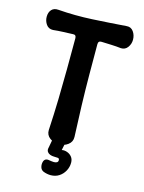

<svg xmlns="http://www.w3.org/2000/svg" viewBox="-127 -755 755 1010"><g transform="rotate(15 250.0 -249.5)"><path d="M320 -46Q321 -19 299.5 -3Q278 13 251 13Q222 13 200.5 -3Q179 -19 180 -46Q185 -134 187 -216.5Q189 -299 189.5 -381Q190 -463 190 -548Q190 -567 174 -566Q147 -565 119.5 -564Q92 -563 65 -560Q41 -559 28 -577.5Q15 -596 15 -619Q15 -643 28 -657.5Q41 -672 65 -670Q157 -663 249.5 -668Q342 -673 435 -680Q458 -682 471.5 -663Q485 -644 485 -619Q485 -596 471.5 -577.5Q458 -559 435 -560Q409 -563 382 -564Q355 -565 328 -566Q310 -567 310 -548Q310 -464 310.5 -381Q311 -298 313.5 -215Q316 -132 320 -46ZM250 181Q241 181 230.5 179Q220 177 210 173Q197 167 193 153.5Q189 140 192 127V126Q198 102 223 107Q230 108 236.5 109Q243 110 249 110Q272 110 272 94Q272 84 263.5 83Q255 82 242 82Q232 82 222 78.5Q212 75 206.5 67.5Q201 60 202 50L213 -10H283L273 38Q287 35 302.5 40.5Q318 46 328 58.5Q338 71 338 90Q338 114 326.5 135Q315 156 295.5 168.5Q276 181 250 181Z"/></g></svg>

Font: Winky Sans Medium
Style: Regular
Weight: 500
Designer: Simon Atzbach
Foundry: typofactur
Version: Version 1.205